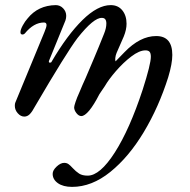

<svg xmlns="http://www.w3.org/2000/svg" viewBox="-20 -441 743 751"><path d="M186 239Q186 225 201.5 210.5Q217 196 231 196Q241 196 248 201Q255 206 264 216Q277 230 289.5 238Q302 246 323 246Q371 246 429 155.5Q487 65 538 -90Q570 -190 570 -219Q570 -233 565 -238.5Q560 -244 549 -244Q525 -244 493.5 -220Q462 -196 433.5 -163Q405 -130 390 -104Q387 -99 381.5 -91.5Q376 -84 369 -73Q347 -30 329 -8.5Q311 13 298 13Q288 13 279 1.5Q270 -10 270 -21Q270 -26 275.5 -42.5Q281 -59 291 -81Q303 -110 315 -136Q329 -169 347.5 -212.5Q366 -256 387 -309Q396 -331 396 -349Q396 -371 379 -371Q347 -373 283 -292Q240 -235 117 -25Q106 -4 96.5 5.5Q87 15 75 15Q61 15 49.5 2Q38 -11 38 -27Q38 -36 40 -40L154 -316Q162 -335 162 -343Q162 -353 152 -353Q112 -353 77 -310Q73 -306 68 -306Q60 -306 60 -315Q60 -325 69 -341.5Q78 -358 88 -369Q129 -420 198 -421Q215 -421 227 -408.5Q239 -396 239 -379Q239 -370 236 -361L172 -204L171 -200Q171 -196 175 -196Q181 -196 182 -200Q243 -304 302.5 -362.5Q362 -421 413 -421Q442 -421 458.5 -400.5Q475 -380 475 -348Q475 -325 464 -298L436 -234Q432 -224 431 -214.5Q430 -205 432 -201Q438 -207 467.5 -237.5Q497 -268 528 -284Q559 -300 591 -300Q654 -300 654 -226Q654 -192 638 -139Q601 -22 542.5 75.5Q484 173 411.5 231.5Q339 290 262 290Q227 290 206.5 275.5Q186 261 186 239Z"/></svg>

Font: EB Garamond Medium
Style: Italic
Weight: 500
Italic angle: -17.2°
Designer: Georg Duffner and Octavio Pardo
Foundry: Georg Duffner
Version: Version 1.000